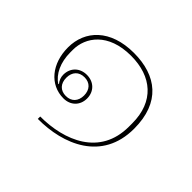

<svg xmlns="http://www.w3.org/2000/svg" viewBox="-118 -672 854 854"><g transform="rotate(45 309.0 -245.0)"><path d="M293 -500C145 -500 68 -416 68 -310C68 -208 128 -135 214 -135C258 -135 289 -165 289 -209C289 -253 258 -283 214 -283C170 -283 139 -253 139 -209C139 -193 145 -178 155 -166L153 -164C115 -188 91 -239 91 -301V-318C91 -396 149 -482 293 -482C423 -482 509 -410 509 -273V-252C509 -69 350 -5 198 -5V10C358 11 532 -59 532 -262C532 -427 435 -500 293 -500ZM214 -150C179 -150 158 -173 158 -209C158 -245 179 -268 214 -268C249 -268 270 -245 270 -209C270 -173 249 -150 214 -150Z"/></g></svg>

Font: IBM Plex Thai Looped Thin
Style: Regular
Weight: 100
Designer: Mike Abbink, Paul van der Laan, Pieter van Rosmalen, Ben Mitchell, Mark Frömberg
Foundry: Bold Monday
Version: Version 1.0